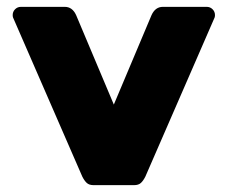

<svg xmlns="http://www.w3.org/2000/svg" viewBox="-20 -540 664 560"><path d="M18 -489Q17 -492 17 -496Q17 -506 24 -513Q31 -520 41 -520H169Q191 -520 202 -496L312 -235L422 -496Q433 -520 455 -520H583Q593 -520 600 -513Q607 -506 607 -496Q607 -492 606 -489L404 -25Q398 -13 391 -6.5Q384 0 371 0H253Q240 0 233 -6.5Q226 -13 220 -25Z"/></svg>

Font: Hezaedrus
Style: Bold
Weight: 700
Designer: Hubert & Fischer
Foundry: Hubert & Fischer
Version: Version 1.10;September 3, 2019;FontCreator 11.5.0.2425 64-bi